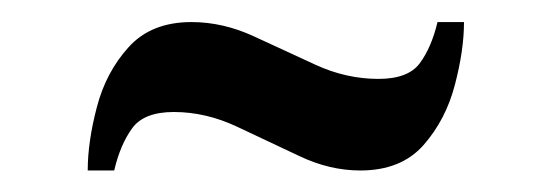

<svg xmlns="http://www.w3.org/2000/svg" viewBox="-20 -375 498 174"><path d="M59.5 -220.5Q59.5 -246.5 67.8 -278Q76 -309.5 96.5 -332.2Q117 -355 153.5 -355Q182 -355 209.8 -342.2Q237.5 -329.5 265.5 -316.5Q293.5 -303.5 323 -303.5Q350 -303.5 360.5 -317.8Q371 -332 376.5 -355H400.5Q400.5 -329.5 392.2 -298Q384 -266.5 363.8 -243.5Q343.5 -220.5 306.5 -220.5Q278.5 -220.5 250.8 -233.8Q223 -247 194.8 -260.2Q166.5 -273.5 137.5 -273.5Q110.5 -273.5 99.8 -258.8Q89 -244 83.5 -220.5Z"/></svg>

Font: Libre Caslon Condensed Medium
Style: Regular
Weight: 500
Designer: Pablo Impallari, Rodrigo Fuenzalida, Katja Schimmel, Ertekin Erdin
Foundry: Pablo Impallari, Rodrigo Fuenzalida
Version: Version 2.000; ttfautohint (v1.8.4.7-5d5b);gftools[0.9.33]